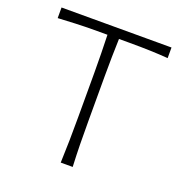

<svg xmlns="http://www.w3.org/2000/svg" viewBox="-131 -848 917 963"><g transform="rotate(20 327.5 -366.0)"><path d="M296.9 0Q299.3 -62 300.3 -119.1Q301.3 -176.3 301.3 -243.7V-481Q301.3 -536.6 300.3 -585Q299.3 -633.3 297.9 -682.6H242.2Q177.7 -682.6 128.7 -680.4Q79.6 -678.2 34.7 -675.8V-732.4H621.6V-675.8Q577.6 -679.2 528.1 -680.9Q478.5 -682.6 414.1 -682.6H359.4Q357.9 -633.3 356.9 -585Q356 -536.6 356 -481V-243.7Q356 -176.3 356.9 -119.1Q357.9 -62 360.8 0Z"/></g></svg>

Font: Pinar DS1 Light
Style: Regular
Weight: 300
Designer: Amin Abedi
Version: Version 3.000